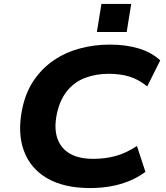

<svg xmlns="http://www.w3.org/2000/svg" viewBox="-20 -942 839 973"><path d="M437 11Q304 11 219 -38.5Q134 -88 101 -178Q68 -268 92 -387Q109 -472 150.5 -533.5Q192 -595 251 -635.5Q310 -676 383 -696Q456 -716 537 -716Q618 -716 683 -696.5Q748 -677 792 -636L726 -504Q682 -540 635.5 -554Q589 -568 531 -568Q465 -568 410.5 -547Q356 -526 319.5 -480.5Q283 -435 268 -364Q253 -291 271 -240Q289 -189 335 -163Q381 -137 452 -137Q512 -137 564.5 -151Q617 -165 674 -202L717 -71Q681 -44 636.5 -25.5Q592 -7 541.5 2Q491 11 437 11ZM471 -780 494 -922H645L622 -780Z"/></svg>

Font: Nunito Sans 7pt SemiExpanded ExtraBold
Style: Italic
Weight: 800
Width: 6
Italic angle: -9°
Designer: Vernon Adams
Foundry: Vernon Adams
Version: Version 3.101;gftools[0.9.27]